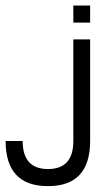

<svg xmlns="http://www.w3.org/2000/svg" viewBox="-140 -460 359 681"><path d="M120.1 -320.3Q134.8 -320.3 179.7 -320.3Q179.7 -230.5 179.7 40Q179.7 200.2 30.3 200.2Q-120.1 200.2 -120.1 40Q-99.6 40 -89.8 40Q-80.1 40 -59.6 40Q-59.6 139.6 30.3 139.6Q120.1 139.6 120.1 40Q120.1 -80.1 120.1 -320.3ZM179.7 -440.4Q179.7 -424.8 179.7 -379.9Q165 -379.9 120.1 -379.9Q120.1 -394.5 120.1 -440.4Q134.8 -440.4 179.7 -440.4Z"/></svg>

Font: Moonwalk
Style: Regular
Weight: 400
Designer: BarCoded
Foundry: BarCoded
Version: Version 1.0